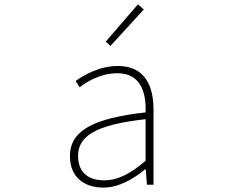

<svg xmlns="http://www.w3.org/2000/svg" viewBox="-20 -840 1040 873"><path d="M450 13C520 13 586 -26 640 -70H643L648 0H678V-341C678 -448 640 -540 516 -540C430 -540 357 -496 324 -472L342 -443C376 -470 439 -507 514 -507C623 -507 645 -414 642 -329C405 -302 298 -247 298 -130C298 -30 368 13 450 13ZM453 -20C389 -20 335 -50 335 -131C335 -220 413 -273 642 -298V-109C573 -50 516 -20 453 -20ZM482 -631 634 -797 607 -820 461 -651Z"/></svg>

Font: Harano Aji Gothic TW ExtraLight
Style: Regular
Weight: 250
Foundry: Masamichi Hosoda
Version: HaranoAjiGothicTW-ExtraLight version 20230610;ttx 4.39.4